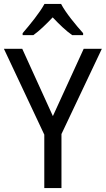

<svg xmlns="http://www.w3.org/2000/svg" viewBox="-20 -964 542 984"><path d="M293 -944H208C184 -899 133 -837 96 -794V-784H151C182 -806 216 -839 250 -875C284 -839 318 -806 350 -784H406V-794C370 -834 316 -899 293 -944ZM251 -369 94 -714H0L207 -274V0H295V-277L502 -714H409Z"/></svg>

Font: Noto Sans Devanagari UI SemiCondensed
Style: Regular
Weight: 400
Width: 4
Designer: Jelle Bosma - Monotype Design Team
Foundry: Monotype Imaging Inc.
Version: Version 2.004